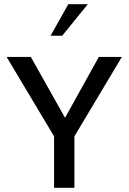

<svg xmlns="http://www.w3.org/2000/svg" viewBox="-20 -901 617 921"><path d="M564.5 -627.9H454.1L292 -335.9L127.9 -627.9H11.7L239.3 -247.1V0H336.9V-247.1ZM278.3 -729.5H222.7L307.6 -880.9H401.4Z"/></svg>

Font: Namkio Khamti Book
Style: Regular
Weight: 500
Designer: Debbi Hosken
Foundry: SIL International
Version: Version 3.917